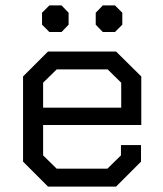

<svg xmlns="http://www.w3.org/2000/svg" viewBox="-20 -688 601 708"><path d="M65 -92V-406L157 -498H408L501 -406V-227H139V-115L189 -66H376L426 -115V-153H500V-92L408 0H157ZM427 -291V-383L377 -432H189L139 -383V-291ZM135 -597V-641L162 -668H207L233 -641V-597L207 -570H162ZM333 -597V-641L359 -668H404L431 -641V-597L404 -570H359Z"/></svg>

Font: Chakra Petch
Style: Regular
Weight: 400
Designer: Katatrad Aksorn Co.,Ltd.
Foundry: Cadson Demak Co.,Ltd.
Version: Version 1.000; ttfautohint (v1.6)